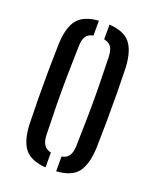

<svg xmlns="http://www.w3.org/2000/svg" viewBox="-119 -677 610 754"><g transform="rotate(20 185.5 -299.5)"><path d="M46 -131.5Q44.5 -181.5 44 -240.2Q43.5 -299 44 -358.2Q44.5 -417.5 46 -468.5Q49 -537 75 -569.5Q101 -602 163 -606.5V-544.5Q142 -540.5 132.8 -526.8Q123.5 -513 123 -485Q121 -417.5 120.2 -358.8Q119.5 -300 120.2 -241Q121 -182 123 -115Q124 -63 163 -55.5V6.5Q101 2 75 -30.5Q49 -63 46 -131.5ZM207.5 6.5V-55Q228.5 -59 237.8 -73Q247 -87 248 -115Q250 -182.5 250.8 -241.2Q251.5 -300 250.8 -358.8Q250 -417.5 248 -485Q247 -513.5 237.8 -527.2Q228.5 -541 207.5 -545V-606.5Q270.5 -602 296 -569.2Q321.5 -536.5 325 -468.5Q326.5 -418.5 327 -359.8Q327.5 -301 327 -241.8Q326.5 -182.5 325 -131.5Q321.5 -63 296 -30.2Q270.5 2.5 207.5 6.5Z"/></g></svg>

Font: Big Shoulders Stencil Display Medium
Style: Regular
Weight: 500
Designer: Patric King
Foundry: XO Type Co
Version: Version 1.000